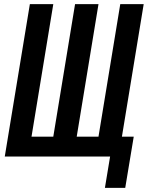

<svg xmlns="http://www.w3.org/2000/svg" viewBox="-20 -755 713 926"><path d="M486 151 511 0H3L124 -735H237L132 -96H237L342 -735H455L350 -96H455L560 -735H673L568 -96H625L584 151Z"/></svg>

Font: Iosevka Custom
Style: Bold Italic
Weight: 700
Italic angle: -9°
Designer: Belleve Invis
Foundry: Belleve Invis
Version: Version 30.3.1; ttfautohint (v1.8.3)